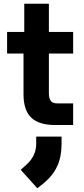

<svg xmlns="http://www.w3.org/2000/svg" viewBox="-20 -670 450 1029"><path d="M106 -164V-383H18V-499H110V-650H242V-499H372V-383H242V-170Q242 -142 252.5 -129Q263 -116 286 -116H372V0H276Q188 0 147 -40Q106 -80 106 -164ZM91 240 121 213Q174 166 174 101V62H310V101Q310 170 286.5 221Q263 272 214 312L180 339Z"/></svg>

Font: Stavian Bold
Style: Bold
Weight: 700
Version: Version 1.000; ttfautohint (v1.6)